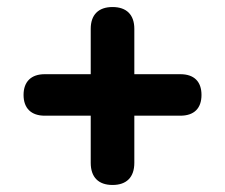

<svg xmlns="http://www.w3.org/2000/svg" viewBox="-20 -557 640 546"><path d="M300 -31C340 -31 362 -53 362 -94V-228H493C532 -228 553 -249 553 -287C553 -325 532 -346 493 -346H362V-475C362 -515 340 -537 300 -537C260 -537 238 -515 238 -475V-346H107C69 -346 47 -325 47 -287C47 -249 69 -228 107 -228H238V-94C238 -53 260 -31 300 -31Z"/></svg>

Font: Nunito Black
Style: Regular
Weight: 900
Designer: Vernon Adams
Foundry: Vernon Adams
Version: Version 3.602